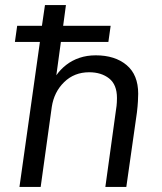

<svg xmlns="http://www.w3.org/2000/svg" viewBox="-20 -740 640 760"><path d="M57 0 138 -574H39L48 -638H146L158 -720H241L230 -638H418L409 -574H221L203 -442Q219 -465 242 -483Q265 -501 294.5 -511Q324 -521 359 -521Q435 -521 481 -482.5Q527 -444 527 -369Q527 -359 526 -339.5Q525 -320 522 -295L480 0H397L439 -304Q442 -322 442.5 -335Q443 -348 443 -352Q443 -405 412 -429.5Q381 -454 333 -454Q274 -454 234 -415Q194 -376 185 -317L141 0Z"/></svg>

Font: Chivo Mono Medium Light
Style: Italic
Weight: 300
Italic angle: -8.05°
Monospace: yes
Version: Version 1.008